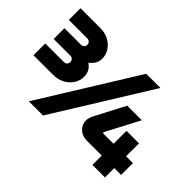

<svg xmlns="http://www.w3.org/2000/svg" viewBox="-118 -1005 1311 1311"><g transform="rotate(45 537.0 -350.0)"><path d="M239 0 673 -700H810L376 0ZM39 -245V-359H217Q233 -359 241.5 -368Q250 -377 250 -390Q250 -403 241.5 -412Q233 -421 217 -421H58V-525H217Q232 -525 240.5 -534Q249 -543 249 -556Q249 -568 240.5 -577Q232 -586 217 -586H39V-699H231Q275 -699 310.5 -680.5Q346 -662 367 -630.5Q388 -599 388 -561Q388 -537 377 -515Q366 -493 340 -474Q366 -456 377 -434Q388 -412 388 -387Q388 -348 367 -315.5Q346 -283 310 -264Q274 -245 229 -245ZM853 0V-90H711Q665 -90 636 -117Q607 -144 607 -184Q607 -198 611.5 -212Q616 -226 623 -239L735 -454H876L752 -218Q749 -214 749 -209Q749 -204 756 -204H853V-329H974V-204H1040V-90H974V0Z"/></g></svg>

Font: MuseoModerno Black
Style: Regular
Weight: 900
Designer: Pablo Cosgaya, Héctor Gatti, Marcela Romero, and the Authors of The MuseoModerno Project.
Foundry: Omnibus-Type Team
Version: Version 1.001